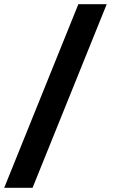

<svg xmlns="http://www.w3.org/2000/svg" viewBox="-42 -783 542 914"><path d="M466 -763 113 111H-22L331 -763Z"/></svg>

Font: Open Sauce Sans ExtraBold
Style: Regular
Weight: 800
Designer: Alfredo Marco Pradil
Foundry: Creative Sauce Fz LLC
Version: Version 1.477